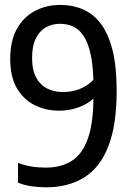

<svg xmlns="http://www.w3.org/2000/svg" viewBox="-20 -770 558 799"><path d="M231.5 -749.5Q282 -749.5 324.8 -731.2Q367.5 -713 399 -672Q430.5 -631 448 -562.2Q465.5 -493.5 465.5 -392.5Q465.5 -248.5 430.5 -160Q395.5 -71.5 329.5 -31Q263.5 9.5 171.5 9.5Q140.5 9.5 110 5Q79.5 0.5 55 -10V-92Q81.5 -82 109.8 -77.2Q138 -72.5 170.5 -72.5Q235 -72.5 279.2 -101Q323.5 -129.5 346.2 -195Q369 -260.5 369 -370.5V-406.5Q369 -486 358.5 -537.8Q348 -589.5 329.2 -618.5Q310.5 -647.5 285.2 -659.2Q260 -671 230 -671Q198.5 -671 172 -656.8Q145.5 -642.5 129.5 -611Q113.5 -579.5 113.5 -529Q113.5 -478 130.8 -446.8Q148 -415.5 177 -401.2Q206 -387 242.5 -387Q270 -387 297.8 -395Q325.5 -403 349.8 -421Q374 -439 390.5 -468V-385Q366 -349 321.5 -329.2Q277 -309.5 225.5 -309.5Q170.5 -309.5 124.2 -332.5Q78 -355.5 50.2 -403Q22.5 -450.5 22.5 -525Q22.5 -599.5 50 -649.2Q77.5 -699 124.8 -724.2Q172 -749.5 231.5 -749.5Z"/></svg>

Font: Encode Sans SC Condensed Medium
Style: Regular
Weight: 500
Width: 3
Designer: Multiple Designers
Foundry: Impallari Type
Version: Version 3.002